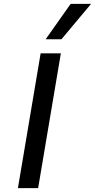

<svg xmlns="http://www.w3.org/2000/svg" viewBox="-20 -977 493 997"><path d="M191 -700H296L178 0H73ZM217 -773 347 -957H453L299 -773Z"/></svg>

Font: Be Vietnam Medium
Style: Italic
Weight: 500
Italic angle: -9.444°
Designer: Gabriel Lam
Foundry: TypeRant
Version: Version 3.000